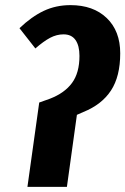

<svg xmlns="http://www.w3.org/2000/svg" viewBox="-20 -729 489 749"><path d="M133 -329 175 -344Q232 -366 261 -405.5Q290 -445 290 -511Q290 -551 274.5 -573Q259 -595 228 -595Q201 -595 175.5 -581.5Q150 -568 118 -540L56 -619Q103 -664 150.5 -686.5Q198 -709 255 -709Q344 -709 396.5 -658.5Q449 -608 449 -521Q449 -431 413 -376Q377 -321 305 -292L280 -281L241 0H87Z"/></svg>

Font: Fira Sans Extra Condensed
Style: Bold Italic
Weight: 700
Width: 3
Italic angle: -8°
Designer: Carrois Corporate & Edenspiekermann AG
Foundry: Carrois Corporate GbR & Edenspiekermann AG
Version: Version 4.203